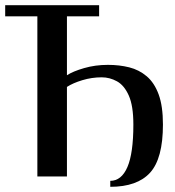

<svg xmlns="http://www.w3.org/2000/svg" viewBox="-24 -680 676 740"><path d="M401 40V17Q444 17 467 -36Q490 -89 490 -200Q490 -272 472.5 -311.5Q455 -351 427 -366.5Q399 -382 368 -382Q330 -382 293.5 -371Q257 -360 234 -345V0H120V-617H-4V-660H358V-617H234V-390Q257 -405 300 -417.5Q343 -430 392 -430Q436 -430 474 -420.5Q512 -411 541.5 -386Q571 -361 587.5 -316Q604 -271 604 -200Q604 -69 554.5 -14.5Q505 40 401 40Z"/></svg>

Font: El Messiri SemiBold
Style: Regular
Weight: 600
Designer: Mohamed Gaber
Foundry: Kief Type Foundry
Version: Version 2.020; ttfautohint (v1.8.3)